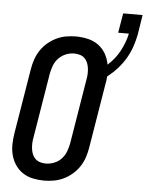

<svg xmlns="http://www.w3.org/2000/svg" viewBox="-59 -930 753 985"><g transform="rotate(5 317.5 -437.0)"><path d="M205 8Q176 8 147.5 2Q119 -4 96 -19Q73 -34 57.5 -56.5Q42 -79 34.5 -106Q27 -133 27.5 -162.5Q28 -192 33 -222L88 -556Q92 -581 100.5 -606Q109 -631 123.5 -653Q138 -675 159 -693Q180 -711 204 -722.5Q228 -734 253.5 -738.5Q279 -743 304 -743Q335 -743 365.5 -736Q396 -729 419.5 -712Q443 -695 458 -669Q473 -643 478 -613Q497 -630 512.5 -649.5Q528 -669 539.5 -690.5Q551 -712 559.5 -734.5Q568 -757 573 -780V-781H518L535 -882H635L619 -781Q613 -749 602 -717Q591 -685 573.5 -655.5Q556 -626 532.5 -600Q509 -574 481 -552Q481 -542 479.5 -532.5Q478 -523 476 -513L421 -179Q417 -154 408.5 -129Q400 -104 385.5 -82Q371 -60 350 -42Q329 -24 305 -12.5Q281 -1 255.5 3.5Q230 8 205 8ZM207 -80Q228 -80 249.5 -88.5Q271 -97 286.5 -113.5Q302 -130 310 -151Q318 -172 322 -193L377 -528Q380 -543 380.5 -558Q381 -573 379 -587.5Q377 -602 371.5 -615Q366 -628 356 -637.5Q346 -647 331.5 -651Q317 -655 302 -655Q281 -655 260 -646.5Q239 -638 223 -621.5Q207 -605 199 -584Q191 -563 187 -542L132 -207Q129 -192 128.5 -177Q128 -162 130 -147.5Q132 -133 137.5 -120Q143 -107 153.5 -97.5Q164 -88 178 -84Q192 -80 207 -80Z"/></g></svg>

Font: Iosevka SS04 Semibold
Style: Italic
Weight: 600
Italic angle: -9°
Monospace: yes
Designer: Belleve Invis
Foundry: Belleve Invis
Version: Version 19.0.0; ttfautohint (v1.8.4)